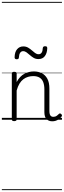

<svg xmlns="http://www.w3.org/2000/svg" viewBox="-20 -1287 686 2064"><path d="M542 17Q522 17 506 10.5Q490 4 479 -8Q468 -20 462.5 -38.5Q457 -57 457 -82V-326Q457 -371 445 -403Q433 -435 406.5 -452Q380 -469 337 -469Q309 -469 282 -461Q255 -453 231.5 -435.5Q208 -418 189.5 -388Q171 -358 159 -314V-4Q159 6 152.5 10.5Q146 15 132 15Q119 15 113 10.5Q107 6 107 -4V-496Q107 -506 113 -510.5Q119 -515 132 -515Q146 -515 152.5 -510.5Q159 -506 159 -496V-405Q176 -437 197 -459Q218 -481 242.5 -494Q267 -507 292.5 -513Q318 -519 344 -519Q392 -519 429.5 -500Q467 -481 489 -440.5Q511 -400 511 -334V-94Q511 -74 515 -60Q519 -46 528.5 -38.5Q538 -31 553 -31Q563 -31 573 -34Q583 -37 593 -44.5Q603 -52 613 -62Q619 -68 625.5 -67.5Q632 -67 639 -60Q645 -54 646 -47.5Q647 -41 642 -34Q631 -19 614.5 -7Q598 5 580 11Q562 17 542 17ZM159 -650Q137 -650 137 -671Q138 -728 164 -758Q190 -788 230 -788Q260 -788 282 -775Q304 -762 322 -746Q340 -730 357.5 -717Q375 -704 395 -704Q416 -704 427.5 -721Q439 -738 440 -771Q443 -790 464 -790Q478 -790 483 -785Q488 -780 488 -768Q486 -715 462 -683.5Q438 -652 393 -652Q364 -652 342 -665Q320 -678 301.5 -694.5Q283 -711 265.5 -724Q248 -737 228 -737Q209 -737 197 -720Q185 -703 183 -669Q182 -659 177 -654.5Q172 -650 159 -650ZM0 747H646V757H0ZM0 -20H646V0H0ZM0 -505H646V-500H0ZM0 -1267H646V-1257H0Z"/></svg>

Font: Playwrite VN Guides
Style: Regular
Weight: 400
Designer: Veronika Burian, José Scaglione
Foundry: TypeTogether
Version: Version 1.003